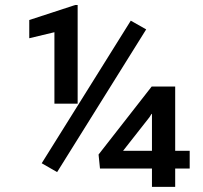

<svg xmlns="http://www.w3.org/2000/svg" viewBox="-20 -728 792 748"><path d="M282.5 -324H192V-602.5L94 -579V-650L273 -708.5H282.5ZM572 -140.5V-284L570.5 -284.5L562 -271L459.5 -140.5ZM662.5 0H572V-71.5H369.5L364 -126L571 -391H662.5V-140.5H719V-71.5H662.5ZM202.5 -57.5 142.5 -92 489.5 -647.5 549.5 -613.5Z"/></svg>

Font: Roberto Sans Medium
Style: Regular
Weight: 500
Designer: Google (font) & Cristiano Sobral (main changes)
Version: Version 1.000;October 12, 2021;FontCreator 14.0.0.2814 64-bi